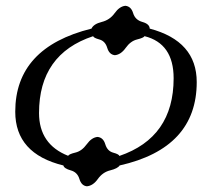

<svg xmlns="http://www.w3.org/2000/svg" viewBox="-20 -572 768 670"><path d="M396.5 -27.8Q585.9 -92.3 585.9 -298.8Q585.9 -420.4 484.4 -445.8Q481 -439.9 458.3 -434.3Q435.5 -428.7 418.7 -405Q401.9 -381.3 380.9 -379.4Q361.3 -381.3 354.2 -405Q347.2 -428.7 326.7 -434.3Q306.2 -439.9 305.2 -445.8Q116.2 -383.3 116.2 -177.7Q116.2 -68.4 217.8 -28.3Q220.7 -34.2 243.2 -39.6Q265.6 -44.9 282.7 -68.6Q299.8 -92.3 320.3 -94.2Q340.3 -92.3 347.4 -68.6Q354.5 -44.9 375 -39.3Q395.5 -33.7 396.5 -27.8ZM283.2 78.1Q264.2 76.2 257.1 52.5Q250 28.8 226.8 22.5Q203.6 16.1 201.2 5.4Q33.2 -35.6 33.2 -182.1Q33.2 -406.2 299.3 -472.2Q306.6 -488.3 335 -495.4Q363.3 -502.4 380.1 -526.1Q397 -549.8 417.5 -551.8Q437.5 -549.8 444.6 -526.1Q451.7 -502.4 476.8 -495.4Q502 -488.3 502.4 -472.2Q666.5 -428.7 666.5 -285.6Q666.5 -55.2 397.5 5.4Q390.6 16.1 364.5 22.5Q338.4 28.8 321.5 52.5Q304.7 76.2 283.2 78.1Z"/></svg>

Font: Kelvinch
Style: Italic
Weight: 400
Italic angle: -10°
Designer: Paul James Miller
Foundry: High-Logic / Made with FontCreator
Version: Version 3.40;July 22, 2017;FontCreator 11.0.0.2388 64-bit